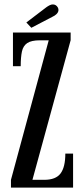

<svg xmlns="http://www.w3.org/2000/svg" viewBox="-20 -847 380 867"><path d="M29.5 0V-35L200 -665H160.5Q121.5 -665 103 -652.5Q84.5 -640 79 -614.2Q73.5 -588.5 73.5 -548H38.5V-700H299V-665.5L126.5 -35H180Q232 -35 253.5 -63.8Q275 -92.5 275 -153.5H310V0ZM121.5 -721.5 99 -745.5 189 -814Q196.5 -819.5 204 -823.2Q211.5 -827 218.5 -827Q233 -827 241 -813.5Q244 -808 244 -802Q244 -792.5 236 -784.2Q228 -776 215.5 -770.5Z"/></svg>

Font: Imbue 10pt Medium
Style: Regular
Weight: 500
Designer: Tyler Finck
Foundry: Etcetera Type Company
Version: Version 1.102; ttfautohint (v1.8.3)